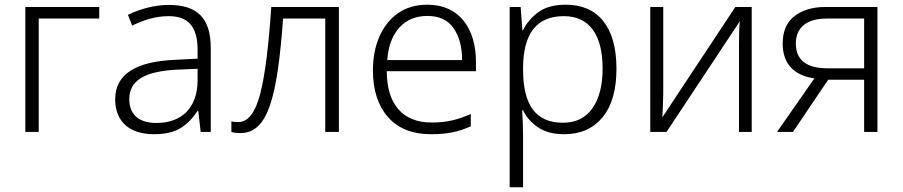

<svg xmlns="http://www.w3.org/2000/svg" viewBox="-20 -562 3847 818"><path d="M87.9 -532.2V0H145V-482.9H402.8V-532.2Z M699.7 -541C635.7 -541 575.7 -522.9 524.9 -499L543 -453.1C593.8 -477.1 643.1 -493.2 697.8 -493.2C779.3 -493.2 821.8 -452.6 821.8 -349.1V-312L724.6 -307.1C559.1 -299.8 470.7 -246.1 470.7 -139.2C470.7 -43 532.7 9.8 635.7 9.8C685.1 9.8 723.6 0.5 751.5 -17.6C779.3 -35.6 802.7 -60.1 821.8 -89.8H824.7L835 0H877.9V-357.9C877.9 -484.9 820.3 -541 699.7 -541ZM821.8 -269V-216.8C820.3 -105 756.8 -38.1 646 -38.1C573.7 -38.1 530.8 -72.3 530.8 -139.2C530.8 -219.2 595.7 -257.8 731.9 -265.1Z M1423.8 -532.2H1135.7C1124.5 -363.8 1108.9 -240.2 1088.4 -161.1C1067.4 -81.5 1036.6 -42 996.1 -42C982.9 -42 972.7 -43 965.8 -44.9V0C975.1 3.4 988.3 4.9 1004.9 4.9C1121.6 4.9 1161.6 -147 1186 -482.9H1365.7V0H1423.8Z M1801.8 -542C1752.4 -542 1710.4 -529.8 1675.8 -505.9C1606.4 -457 1568.8 -369.6 1568.8 -262.2C1568.8 -178.2 1590.3 -111.8 1632.8 -63.5C1675.3 -14.6 1736.8 9.8 1816.9 9.8C1884.8 9.8 1932.6 0 1985.8 -23.9V-76.2C1956.5 -63.5 1929.7 -54.2 1904.8 -48.8C1879.9 -43 1851.6 -40 1818.8 -40C1695.8 -40 1627.9 -117.7 1627.9 -258.8H2007.8V-297.9C2007.8 -439.9 1937 -542 1801.8 -542ZM1800.8 -494.1C1850.6 -494.1 1887.7 -477.1 1912.1 -442.4C1936.5 -407.7 1948.7 -362.3 1948.7 -306.2H1629.9C1634.3 -366.2 1651.9 -412.6 1682.1 -445.3C1712.4 -478 1752 -494.1 1800.8 -494.1Z M2390.6 -542C2341.3 -542 2301.8 -531.2 2272.5 -509.3C2243.2 -487.3 2221.7 -461.9 2208.5 -433.1H2205.6L2198.2 -532.2H2151.4V235.8H2208.5V17.1C2208.5 -16.1 2207 -58.6 2204.6 -91.8H2208.5C2221.7 -64 2242.7 -40 2271.5 -20C2300.3 0 2337.9 9.8 2384.3 9.8C2453.1 9.8 2507.3 -14.2 2546.9 -62C2586.4 -109.9 2606.4 -178.7 2606.4 -269C2606.4 -448.7 2526.9 -542 2390.6 -542ZM2382.3 -493.2C2491.7 -493.2 2547.4 -412.6 2547.4 -270C2547.4 -198.2 2532.7 -141.6 2503.9 -100.6C2475.1 -59.6 2433.1 -39.1 2378.4 -39.1C2262.7 -39.1 2208.5 -113.8 2208.5 -266.1V-275.9C2210 -416 2263.7 -493.2 2382.3 -493.2Z M2805.7 -532.2H2750.5V0H2819.8L3131.8 -471.2C3128.9 -444.8 3128.4 -398.4 3128.4 -371.1V0H3182.6V-532.2H3112.8L2801.8 -62C2803.2 -91.3 2805.7 -132.8 2805.7 -162.1Z M3508.3 -222.2H3661.6V0H3718.3V-532.2H3495.6C3441.4 -532.2 3397.9 -519 3364.7 -493.2C3331.1 -467.3 3314.5 -428.2 3314.5 -376C3314.5 -286.6 3367.2 -239.7 3449.7 -228L3290.5 0H3358.4ZM3370.6 -377C3370.6 -441.9 3413.6 -482.9 3501.5 -482.9H3661.6V-271H3506.3C3416 -271 3370.6 -306.2 3370.6 -377Z"/></svg>

Font: Noto Reveo Sans
Style: Regular
Weight: 300
Designer: Monotype Design Team
Foundry: Monotype Imaging Inc.
Version: Version 2.007